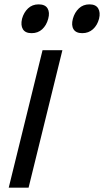

<svg xmlns="http://www.w3.org/2000/svg" viewBox="-20 -860 477 880"><path d="M434 -774Q426 -744 406 -726Q386 -708 357 -708Q328 -708 317 -726Q306 -744 314 -774Q322 -803 341.5 -821.5Q361 -840 390 -840Q419 -840 430 -821.5Q441 -803 434 -774ZM201 -774Q193 -744 173.5 -726Q154 -708 125 -708Q96 -708 85 -726Q74 -744 81 -774Q89 -803 108.5 -821.5Q128 -840 157 -840Q187 -840 198 -821.5Q209 -803 201 -774ZM111 0H20L175 -630H266Z"/></svg>

Font: TypoPRO Sinkin Sans
Style: 400 Italic
Weight: 400
Italic angle: -112°
Designer: Keith Bates
Foundry: K-Type
Version: Sinkin Sans (version 1.0)  by Keith Bates   •   © 2014   www